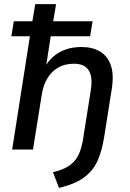

<svg xmlns="http://www.w3.org/2000/svg" viewBox="-20 -725 628 931"><path d="M266 186 237 110Q288 98 317 77.5Q346 57 361 25.5Q376 -6 383 -52L421 -292Q427 -334 420 -361Q413 -388 393 -402Q373 -416 339 -416Q294 -416 261.5 -397Q229 -378 209 -344Q189 -310 182 -263L140 0H39L125 -549H35L47 -622H137L151 -705H252L238 -622H429L417 -549H226L200 -382H189Q214 -438 261.5 -467.5Q309 -497 375 -497Q429 -497 465.5 -475Q502 -453 517.5 -408Q533 -363 522 -294L484 -54Q474 7 453 54.5Q432 102 388 135Q344 168 266 186Z"/></svg>

Font: Nunito Sans 12pt SemiBold
Style: Italic
Weight: 600
Italic angle: -9°
Designer: Vernon Adams
Foundry: Vernon Adams
Version: Version 3.101;gftools[0.9.27]